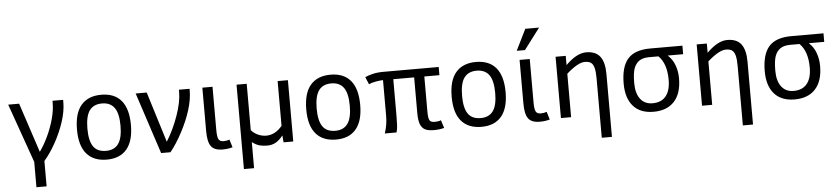

<svg xmlns="http://www.w3.org/2000/svg" viewBox="-50 -1085 6974 1598"><g transform="rotate(-5 3436.5 -286.5)"><path d="M116.2 -512.2 252.9 -98.1Q292 -152.8 324 -221.4Q356 -290 375.5 -361.3Q395 -432.6 395 -495.1V-512.2H483.9V-491.2Q483.9 -417 455.1 -329.1Q426.3 -241.2 380.1 -158.4Q334 -75.7 284.2 -19V192.9H199.2V-19L24.9 -512.2Z M1027.8 -254.9Q1027.8 -121.6 970.5 -53.2Q913.1 15.1 803.2 15.1Q693.4 15.1 635.3 -52.5Q577.1 -120.1 577.1 -254.9Q577.1 -392.1 635.5 -459.5Q693.8 -526.9 803.2 -526.9Q913.6 -526.9 970.7 -458.3Q1027.8 -389.6 1027.8 -254.9ZM940.9 -254.9Q940.9 -359.4 906.5 -406.7Q872.1 -454.1 803.2 -454.1Q732.4 -454.1 698.2 -406.5Q664.1 -358.9 664.1 -254.9Q664.1 -154.8 697 -106.4Q730 -58.1 803.2 -58.1Q873 -58.1 907 -106Q940.9 -153.8 940.9 -254.9Z M1182.1 -512.2 1313 -89.8Q1371.1 -182.6 1411.1 -295.9Q1451.2 -409.2 1451.2 -492.2V-512.2H1540V-495.1Q1540 -422.9 1512.9 -335.7Q1485.8 -248.5 1436.5 -155.8Q1387.2 -63 1335.9 0H1257.8L1089.8 -512.2Z M1854 3.9Q1815.9 15.1 1770 15.1Q1701.7 15.1 1674.3 -22.2Q1647 -59.6 1647 -147V-512.2H1731.9V-148.9Q1731.9 -97.2 1741.9 -75.2Q1752 -53.2 1785.2 -53.2Q1811 -53.2 1834 -62Z M2361.8 0H2280.8L2275.9 -58.1Q2246.6 -21 2215.6 -2.9Q2184.6 15.1 2143.6 15.1Q2106.9 15.1 2078.9 7.6Q2050.8 0 2017.6 -24.9V192.9H1932.6V-512.2H2017.6V-125Q2038.6 -99.1 2072.8 -83.5Q2106.9 -67.9 2142.6 -67.9Q2217.3 -67.9 2275.9 -138.2V-512.2H2361.8Z M2943.4 -254.9Q2943.4 -121.6 2886 -53.2Q2828.6 15.1 2718.8 15.1Q2608.9 15.1 2550.8 -52.5Q2492.7 -120.1 2492.7 -254.9Q2492.7 -392.1 2551 -459.5Q2609.4 -526.9 2718.8 -526.9Q2829.1 -526.9 2886.2 -458.3Q2943.4 -389.6 2943.4 -254.9ZM2856.4 -254.9Q2856.4 -359.4 2822 -406.7Q2787.6 -454.1 2718.8 -454.1Q2647.9 -454.1 2613.8 -406.5Q2579.6 -358.9 2579.6 -254.9Q2579.6 -154.8 2612.5 -106.4Q2645.5 -58.1 2718.8 -58.1Q2788.6 -58.1 2822.5 -106Q2856.4 -153.8 2856.4 -254.9Z M3622.6 -2.9Q3583.5 7.8 3537.6 7.8Q3487.8 7.8 3461.7 -6.3Q3435.5 -20.5 3423.1 -53.2Q3410.6 -85.9 3410.6 -147V-443.8H3236.3V-140.1Q3236.3 -92.8 3234.4 -58.8Q3232.4 -24.9 3224.6 0H3126.5Q3150.4 -69.3 3150.4 -146V-443.8Q3130.4 -443.8 3093.3 -437.7Q3056.2 -431.6 3031.2 -419.9L3005.4 -481Q3027.3 -492.2 3067.4 -502.2Q3107.4 -512.2 3159.7 -512.2H3621.6V-443.8H3495.6V-148.9Q3495.6 -97.2 3505.6 -78.6Q3515.6 -60.1 3549.3 -60.1Q3578.6 -60.1 3601.6 -68.8Z M4158.2 -254.9Q4158.2 -121.6 4100.8 -53.2Q4043.5 15.1 3933.6 15.1Q3823.7 15.1 3765.6 -52.5Q3707.5 -120.1 3707.5 -254.9Q3707.5 -392.1 3765.9 -459.5Q3824.2 -526.9 3933.6 -526.9Q4043.9 -526.9 4101.1 -458.3Q4158.2 -389.6 4158.2 -254.9ZM4071.3 -254.9Q4071.3 -359.4 4036.9 -406.7Q4002.4 -454.1 3933.6 -454.1Q3862.8 -454.1 3828.6 -406.5Q3794.4 -358.9 3794.4 -254.9Q3794.4 -154.8 3827.4 -106.4Q3860.4 -58.1 3933.6 -58.1Q4003.4 -58.1 4037.4 -106Q4071.3 -153.8 4071.3 -254.9Z M4504.4 3.9Q4466.3 15.1 4420.4 15.1Q4352.1 15.1 4324.7 -22.2Q4297.4 -59.6 4297.4 -147V-512.2H4382.3V-148.9Q4382.3 -97.2 4392.3 -75.2Q4402.3 -53.2 4435.5 -53.2Q4461.4 -53.2 4484.4 -62ZM4349.1 -589.8H4280.3L4367.2 -766.1H4482.4Z M5007.3 192.9H4922.4V-301.8Q4922.4 -358.4 4914.3 -389.9Q4906.2 -421.4 4888.7 -434.8Q4871.1 -448.2 4835 -448.2Q4806.2 -448.2 4766.1 -425Q4726.1 -401.9 4683.1 -362.8V0H4598.1V-512.2H4683.1V-435.1Q4774.9 -526.9 4854 -526.9Q4934.1 -526.9 4970.7 -478.5Q5007.3 -430.2 5007.3 -332Z M5657.7 -512.2V-440.9H5528.8Q5568.8 -404.8 5587.4 -353.3Q5606 -301.8 5606 -244.1Q5606 -118.2 5544.9 -51.5Q5483.9 15.1 5371.1 15.1Q5260.7 15.1 5201.9 -51.5Q5143.1 -118.2 5143.1 -240.2Q5143.1 -379.9 5200.9 -446Q5258.8 -512.2 5389.2 -512.2ZM5373 -440.9Q5321.3 -440.9 5290.5 -419.9Q5259.8 -398.9 5245.4 -358.6Q5231 -318.4 5231 -236.8Q5231 -151.4 5267.1 -103.8Q5303.2 -56.2 5369.1 -56.2Q5442.9 -56.2 5481 -103.5Q5519 -150.9 5519 -238.8Q5519 -375 5451.2 -440.9Z M6186 192.9H6101.1V-301.8Q6101.1 -358.4 6093 -389.9Q6085 -421.4 6067.4 -434.8Q6049.8 -448.2 6013.7 -448.2Q5984.9 -448.2 5944.8 -425Q5904.8 -401.9 5861.8 -362.8V0H5776.9V-512.2H5861.8V-435.1Q5953.6 -526.9 6032.7 -526.9Q6112.8 -526.9 6149.4 -478.5Q6186 -430.2 6186 -332Z M6836.4 -512.2V-440.9H6707.5Q6747.6 -404.8 6766.1 -353.3Q6784.7 -301.8 6784.7 -244.1Q6784.7 -118.2 6723.6 -51.5Q6662.6 15.1 6549.8 15.1Q6439.5 15.1 6380.6 -51.5Q6321.8 -118.2 6321.8 -240.2Q6321.8 -379.9 6379.6 -446Q6437.5 -512.2 6567.9 -512.2ZM6551.8 -440.9Q6500 -440.9 6469.2 -419.9Q6438.5 -398.9 6424.1 -358.6Q6409.7 -318.4 6409.7 -236.8Q6409.7 -151.4 6445.8 -103.8Q6481.9 -56.2 6547.9 -56.2Q6621.6 -56.2 6659.7 -103.5Q6697.8 -150.9 6697.8 -238.8Q6697.8 -375 6629.9 -440.9Z"/></g></svg>

Font: Lorenzo Sans
Style: Regular
Weight: 400
Foundry: Intel Corporation
Version: Version 1.00; ttfautohint (v1.5)